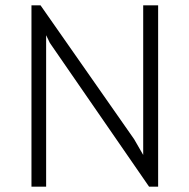

<svg xmlns="http://www.w3.org/2000/svg" viewBox="-20 -700 710 720"><path d="M153 0V-568L167 -539L539 0H573V-680H517V-119L483 -178L132 -680H98V0Z"/></svg>

Font: Catamaran Thin ExtraLight
Style: Regular
Weight: 250
Version: Version 2.000